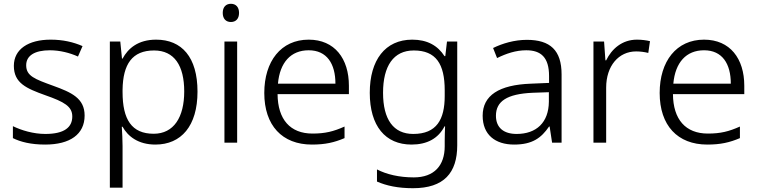

<svg xmlns="http://www.w3.org/2000/svg" viewBox="-20 -752 3997 1012"><path d="M426 -143C426 -234 357 -265 260 -300C164 -335 118 -351 118 -408C118 -459 163 -487 243 -487C296 -487 349 -473 391 -454L415 -509C367 -530 312 -543 247 -543C130 -543 53 -493 53 -405C53 -314 119 -286 219 -250C319 -215 361 -191 361 -138C361 -81 319 -46 219 -46C156 -46 93 -65 48 -87V-24C88 -4 143 10 218 10C349 10 426 -44 426 -143Z M803 -543C708 -543 655 -497 626 -443H623L614 -533H559V237H626V18C626 -12 624 -54 622 -84H626C654 -33 709 10 799 10C935 10 1021 -88 1021 -269C1021 -451 938 -543 803 -543ZM792 -486C899 -486 951 -406 951 -270C951 -134 896 -47 790 -47C674 -47 626 -122 626 -267V-279C628 -414 677 -486 792 -486Z M1197 -732C1171 -732 1154 -715 1154 -684C1154 -653 1171 -636 1197 -636C1223 -636 1240 -653 1240 -684C1240 -715 1223 -732 1197 -732ZM1230 -533H1163V0H1230Z M1607 -543C1461 -543 1373 -429 1373 -262C1373 -91 1467 10 1624 10C1694 10 1742 -1 1796 -24V-85C1738 -59 1694 -48 1627 -48C1510 -48 1444 -122 1443 -256H1819V-300C1819 -443 1744 -543 1607 -543ZM1607 -487C1703 -487 1748 -416 1748 -311H1445C1455 -423 1513 -487 1607 -487Z M2153 -543C2010 -543 1929 -435 1929 -263C1929 -88 2011 10 2149 10C2231 10 2290 -22 2323 -86H2326C2325 -65 2324 -33 2324 -9V19C2324 120 2269 183 2161 183C2084 183 2017 167 1967 141V205C2017 227 2078 240 2157 240C2320 240 2390 159 2390 14V-533H2336L2327 -456H2323C2287 -512 2232 -543 2153 -543ZM2161 -486C2278 -486 2324 -415 2324 -276V-246C2324 -123 2282 -46 2158 -46C2054 -46 1999 -122 1999 -263C1999 -404 2054 -486 2161 -486Z M2757 -542C2691 -542 2628 -523 2579 -499L2600 -446C2649 -470 2699 -487 2754 -487C2831 -487 2874 -450 2874 -351V-315L2779 -311C2610 -305 2524 -249 2524 -142C2524 -42 2590 10 2690 10C2786 10 2833 -25 2874 -85H2877L2890 0H2940V-360C2940 -487 2880 -542 2757 -542ZM2787 -263 2873 -266V-216C2872 -106 2807 -46 2703 -46C2636 -46 2594 -78 2594 -142C2594 -218 2652 -257 2787 -263Z M3337 -543C3259 -543 3204 -494 3175 -434H3171L3164 -533H3108V0H3175V-290C3175 -405 3241 -481 3333 -481C3355 -481 3377 -478 3397 -473L3406 -535C3386 -540 3361 -543 3337 -543Z M3691 -543C3545 -543 3457 -429 3457 -262C3457 -91 3551 10 3708 10C3778 10 3826 -1 3880 -24V-85C3822 -59 3778 -48 3711 -48C3594 -48 3528 -122 3527 -256H3903V-300C3903 -443 3828 -543 3691 -543ZM3691 -487C3787 -487 3832 -416 3832 -311H3529C3539 -423 3597 -487 3691 -487Z"/></svg>

Font: Noto Sans Thaana Light
Style: Regular
Weight: 300
Designer: David Williams
Foundry: Google Inc.
Version: Version 3.001